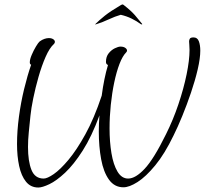

<svg xmlns="http://www.w3.org/2000/svg" viewBox="-20 -836 957 857"><path d="M151 1Q117 1 96 -25Q75 -51 65.5 -95Q56 -139 56 -193Q56 -251 64.5 -314.5Q73 -378 87.5 -438Q102 -498 119 -547Q113 -549 113 -558Q113 -571 121.5 -591Q130 -611 140.5 -628.5Q151 -646 157 -651Q168 -659 178.5 -662.5Q189 -666 198 -666Q210 -666 217.5 -661Q225 -656 225 -649Q225 -644 221 -640Q201 -622 183.5 -582Q166 -542 152 -493Q138 -444 128.5 -397.5Q119 -351 116 -320Q112 -281 108.5 -246Q105 -211 105 -180Q105 -116 120.5 -77.5Q136 -39 175 -39Q191 -39 220 -59Q249 -79 285.5 -122.5Q322 -166 361 -236.5Q400 -307 434 -409Q439 -447 446 -481.5Q453 -516 462 -546Q453 -549 453 -560Q453 -583 465 -598Q477 -613 492.5 -620.5Q508 -628 518 -628Q531 -628 539 -622.5Q547 -617 547 -610Q547 -606 543 -602Q527 -586 513.5 -551Q500 -516 490 -468.5Q480 -421 474.5 -368Q469 -315 469 -263Q469 -203 477.5 -152Q486 -101 504.5 -70Q523 -39 552 -39Q585 -39 626 -83Q667 -127 721 -237Q753 -301 776.5 -371Q800 -441 813 -504.5Q826 -568 826 -613Q826 -627 825 -636Q824 -645 824 -651Q824 -658 827.5 -663.5Q831 -669 844 -669Q861 -669 867.5 -652Q874 -635 874 -610Q874 -576 862.5 -526.5Q851 -477 832.5 -422.5Q814 -368 793.5 -318Q773 -268 755 -232Q715 -149 673 -98Q631 -47 594 -23.5Q557 0 531 0Q491 0 466.5 -34Q442 -68 431.5 -125Q421 -182 421 -249Q421 -285 424 -321Q389 -226 349 -163.5Q309 -101 270.5 -65Q232 -29 200.5 -14Q169 1 151 1ZM406 -727Q404 -727 405 -728Q423 -746 448 -766Q473 -786 519 -813L525 -816H527Q530 -816 533 -813Q565 -788 582 -768.5Q599 -749 614 -730Q617 -727 611 -727Q610 -727 609 -728Q590 -742 567.5 -753Q545 -764 519 -770Q494 -763 464 -749Q434 -735 410 -728Q408 -727 406 -727Z"/></svg>

Font: Bilbo
Style: Regular
Weight: 400
Designer: Robert E. Leuschke
Foundry: Robert E. Leuschke
Version: Version 1.100